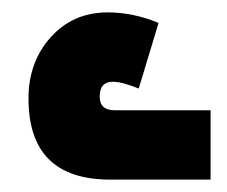

<svg xmlns="http://www.w3.org/2000/svg" viewBox="-20 -889 366 310"><path d="M158 -599H320V-711H165Q141 -711 141 -733Q141 -757 162 -757Q177 -757 204 -746L236 -852Q195 -869 154 -869Q98 -869 62 -829Q26 -789 26 -730Q26 -599 158 -599Z"/></svg>

Font: Noto Sans Armenian ExtraCondensed Extra
Style: Regular
Weight: 800
Width: 3
Designer: Monotype Design Team
Foundry: Monotype Imaging Inc.
Version: Version 1.901